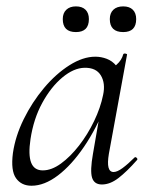

<svg xmlns="http://www.w3.org/2000/svg" viewBox="-20 -580 474 613"><path d="M80.6 13Q48.2 13 31.1 -11.1Q14 -35.2 21.2 -91Q29 -145.2 55.7 -199.5Q82.4 -253.8 120.5 -299.1Q158.6 -344.4 201.7 -371.7Q244.8 -399 284.4 -399Q302.8 -399 320.6 -392.3Q338.4 -385.6 351.1 -370.3Q363.8 -355 365.8 -330.4L323.4 -357Q335.6 -359 352.1 -373.4Q368.6 -387.8 373.6 -407Q375.6 -410 381.1 -408.8Q386.6 -407.6 385.6 -405.6L327.6 -89Q317.8 -30.8 342.6 -30.8Q354.2 -30.8 371.4 -43.5Q388.6 -56.2 409.4 -77Q412.4 -80 416.4 -76Q420.4 -72 417.4 -69Q384.8 -32 358.1 -11.5Q331.4 9 305.4 9Q280.6 9 273.9 -12.9Q267.2 -34.8 276.8 -89L301 -229L318 -246Q288.4 -170.4 248.4 -111.6Q208.4 -52.8 165 -19.9Q121.6 13 80.6 13ZM116.6 -36Q144.6 -36 174.6 -57.8Q204.6 -79.6 232.3 -115.2Q260 -150.8 280.5 -193.5Q301 -236.2 309.2 -277Q317.2 -314 302 -339.2Q286.8 -364.4 249.6 -363.6Q215.2 -362.8 179 -332.6Q142.8 -302.4 115 -251.6Q87.2 -200.8 77.4 -136Q69.8 -85.8 79.4 -60.9Q89 -36 116.6 -36ZM373.4 -477.6Q330.6 -477.6 330.6 -519Q330.6 -538.2 341.9 -548.9Q353.2 -559.6 373.3 -559.6Q393.4 -559.6 404.1 -548.9Q414.8 -538.2 414.8 -519Q414.8 -477.6 373.4 -477.6ZM222.4 -477.6Q180.4 -477.6 180.4 -519Q180.4 -538.2 191.7 -548.9Q203 -559.6 222.4 -559.6Q242.4 -559.6 253.1 -548.9Q263.8 -538.2 263.8 -519Q263.8 -477.6 222.4 -477.6Z"/></svg>

Font: Cormorant Light
Style: Italic
Weight: 300
Italic angle: -10°
Designer: Christian Thalmann (Catharsis Fonts)
Foundry: Catharsis Fonts
Version: Version 4.000